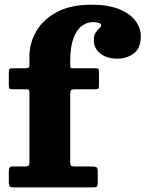

<svg xmlns="http://www.w3.org/2000/svg" viewBox="-20 -818 634 838"><path d="M286.5 -408.5V-110.5Q286.5 -98 289.8 -94.8Q293 -91.5 306 -91.5H380.5Q393 -91.5 399.8 -88.5Q406.5 -85.5 406.5 -71.5V-21Q406.5 -6.5 402.2 -3.2Q398 0 383.5 0H42.5Q29 0 23.8 -3.8Q18.5 -7.5 18.5 -22V-68.5Q18.5 -82 21.8 -86.8Q25 -91.5 38 -91.5H87.5Q101 -91.5 104.8 -94.5Q108.5 -97.5 108.5 -110.5V-411.5Q108.5 -421 106.5 -424.8Q104.5 -428.5 95.5 -428.5H37Q26.5 -428.5 22.5 -430.5Q18.5 -432.5 18.5 -443.5V-502Q18.5 -513 21.5 -516.5Q24.5 -520 36 -520H91Q102.5 -520 105.5 -523.2Q108.5 -526.5 108.5 -537.5V-572Q108.5 -630 138.2 -681.5Q168 -733 228 -765.2Q288 -797.5 379 -797.5Q451.5 -797.5 499.2 -778.2Q547 -759 570.8 -727.8Q594.5 -696.5 594.5 -660.5Q594.5 -608 564.2 -585Q534 -562 493 -562Q446.5 -562 418 -584.5Q389.5 -607 389.5 -642.5Q389.5 -664 397.5 -675.8Q405.5 -687.5 413.5 -694.8Q421.5 -702 421.5 -708.5Q421.5 -714.5 411.2 -718Q401 -721.5 385 -721.5Q360 -721.5 337.2 -705Q314.5 -688.5 300.5 -651Q286.5 -613.5 286.5 -550V-532Q286.5 -524.5 289 -522.2Q291.5 -520 299 -520H394.5Q406.5 -520 409.2 -517.2Q412 -514.5 412 -503V-446Q412 -434 409.2 -431.2Q406.5 -428.5 395 -428.5H307Q294.5 -428.5 290.5 -424.8Q286.5 -421 286.5 -408.5Z"/></svg>

Font: Besley* Heavy
Style: Regular
Weight: 800
Designer: Owen Earl
Foundry: indestructible type*
Version: Version 3.000; ttfautohint (v1.8.3)